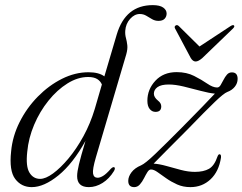

<svg xmlns="http://www.w3.org/2000/svg" viewBox="-20 -740 970 768"><path d="M436 -56Q417 -25 390.2 -8.2Q363.5 8.5 335.5 8.5Q288.5 8.5 288.5 -35.5Q288.5 -52.5 295.8 -82.8Q303 -113 322 -176.5Q271.5 -85.5 213.8 -38.5Q156 8.5 107 8.5Q65.5 8.5 40.8 -24.2Q16 -57 24.5 -134.5Q30 -195 58.5 -251.8Q87 -308.5 131.2 -353.5Q175.5 -398.5 228 -424.8Q280.5 -451 334 -451Q375.5 -451 397.5 -434.5L447 -602Q482 -719.5 591 -719.5Q619 -719.5 632.8 -709.8Q646.5 -700 646.5 -686Q646.5 -673.5 638.5 -665Q630.5 -656.5 614 -656.5Q600 -656.5 588.5 -663.2Q577 -670 565.2 -677Q553.5 -684 539 -684Q518 -684 500.5 -664.5Q483 -645 481 -617Q480 -601.5 483.8 -588Q487.5 -574.5 489.2 -559.2Q491 -544 485 -522.5L363.5 -110.5Q349.5 -62.5 352.2 -45.8Q355 -29 370.5 -29Q380 -29 392.5 -36.5Q405 -44 423 -64.5Q432 -73.5 437 -71Q442.5 -68 436 -56ZM89 -133Q82.5 -74.5 97.8 -49.5Q113 -24.5 140.5 -24.5Q162.5 -24.5 192.2 -46.2Q222 -68 254 -106.2Q286 -144.5 313.8 -195.2Q341.5 -246 359 -304L387.5 -402Q382 -415.5 368.8 -423.8Q355.5 -432 332.5 -432Q291 -432 249.8 -406.2Q208.5 -380.5 173.8 -337.2Q139 -294 116.5 -240.8Q94 -187.5 89 -133ZM864 -110Q855.5 -54 822.2 -22.8Q789 8.5 741.5 8.5Q712.5 8.5 688.5 -2.2Q664.5 -13 645 -26.8Q625.5 -40.5 610.5 -51.2Q595.5 -62 584.5 -62Q576.5 -62.5 569.8 -51.8Q563 -41 556 -27Q549 -13 539.5 -2.2Q530 8.5 517 8.5Q493 8.5 493 -16.5Q493 -33.5 506 -50.8Q519 -68 544 -78.5Q560.5 -85.5 601 -124.2Q641.5 -163 706.5 -228.5Q753.5 -276 788.2 -311.8Q823 -347.5 839.5 -365.5Q816.5 -367.5 783 -376.5Q749.5 -385.5 715.2 -393.8Q681 -402 655 -402Q624.5 -402 610 -391.5Q595.5 -381 595.5 -365Q595.5 -351 612 -337.5Q625 -327.5 625 -314.5Q625 -292.5 602 -292.5Q588 -292.5 578.8 -304Q569.5 -315.5 569.5 -337Q569.5 -382.5 601.5 -417Q633.5 -451.5 686.5 -451.5Q726.5 -451.5 756.5 -436.2Q786.5 -421 809 -405.5Q831.5 -390 848.5 -390Q856.5 -390 862.2 -399.2Q868 -408.5 874 -420.5Q880 -432.5 887.8 -441.5Q895.5 -450.5 907.5 -450.5Q930.5 -450.5 930.5 -424.5Q930.5 -407 919.2 -393Q908 -379 889 -372Q875.5 -367 839.5 -332.5Q803.5 -298 730 -222Q682 -174 647.8 -139.5Q613.5 -105 594.5 -85.5Q617.5 -84 646 -76Q674.5 -68 703.8 -60.2Q733 -52.5 759.5 -52.5Q794.5 -52.5 816 -64.8Q837.5 -77 850 -114Q853.5 -123.5 858.5 -123Q865 -122.5 864 -110ZM789.5 -508Q773.5 -494 762.5 -494Q751.5 -494 743 -508L680.5 -625.5Q676 -633.5 682.5 -638Q689 -642 695.5 -635.5L778 -554L902 -635.5Q912.5 -642 916 -638Q920 -634 911.5 -625.5Z"/></svg>

Font: Fraunces 72pt S000 Light
Style: Italic
Weight: 300
Italic angle: -16°
Version: Version 1.000; ttfautohint (v1.8.3)